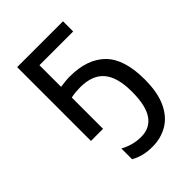

<svg xmlns="http://www.w3.org/2000/svg" viewBox="-226 -638 986 986"><g transform="rotate(-45 266.5 -145.5)"><path d="M418 -536V-462H173V-305Q190 -307 207 -309Q224 -311 242 -311Q369 -311 436.5 -243.5Q504 -176 504 -29Q504 68 475 128.5Q446 189 397 217Q348 245 288 245Q250 245 221.5 237.5Q193 230 168 216V138Q191 151 220 159.5Q249 168 283 168Q346 168 379.5 120Q413 72 413 -30Q413 -135 371 -184.5Q329 -234 240 -234Q224 -234 207 -232.5Q190 -231 173 -227V0H85V-536Z"/></g></svg>

Font: Noto Sans
Style: Regular
Weight: 400
Designer: Monotype Design Team
Foundry: Monotype Imaging Inc.
Version: Version 2.007